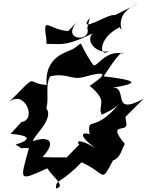

<svg xmlns="http://www.w3.org/2000/svg" viewBox="-20 -1001 833 1087"><path d="M690 -339 793 -442C602 -338 711 -514 615 -504C772 -529 761 -546 566 -569C562 -558 667 -732 677 -698C573 -721 526 -611 507 -634C406 -781 467 -768 394 -724C364 -706 230 -684 244 -520C119 -527 208 -601 30 -422C118 -499 192 -323 101 -310L40 -243C153 -235 159 -210 68 -182C144 -139 62 -171 144 -162C91 27 85 25 248 -48C277 0 357 54 297 66C294 12 328 38 441 -82C586 -19 547 43 620 -93C664 -106 674 -171 687 -186C583 -310 699 -250 696 -298ZM357 -109C427 -111 267 -108 221 -112C309 -208 246 -231 168 -202C159 -228 327 -353 213 -412L150 -341C306 -338 218 -485 263 -568C357 -592 383 -545 454 -565C582 -601 594 -586 488 -515C600 -420 529 -414 556 -351C452 -325 593 -347 655 -414C512 -241 473 -349 487 -242C442 -255 422 -234 519 -163C424 -221 410 -199 429 -183ZM474 -841C502 -758 304 -770 432 -894L366 -825C248 -834 221 -922 243 -773V-753C341 -752 354 -734 568 -843C412 -803 529 -684 596 -713C546 -667 526 -780 657 -847C699 -790 597 -914 762 -981L630 -915C602 -930 410 -801 488 -900Z"/></svg>

Font: Asimov Silicon
Style: Regular
Weight: 400
Designer: Google
Version: Version 2.000980; 2014